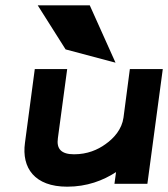

<svg xmlns="http://www.w3.org/2000/svg" viewBox="-20 -692 633 723"><path d="M318 -672H122L227 -506L415 -456ZM74 -154C61 -60 110 11 233 11C307 11 368 -12 417 -44L411 0H535L593 -432H469L445 -249C439 -206 410 -172 377 -149C348 -128 309 -111 259 -111C211 -111 192 -131 198 -172L233 -432H111Z"/></svg>

Font: Charger
Style: HemiRT
Weight: 900
Designer: Jasper
Foundry: Cannot Into Space Fonts
Version: Version 0.99